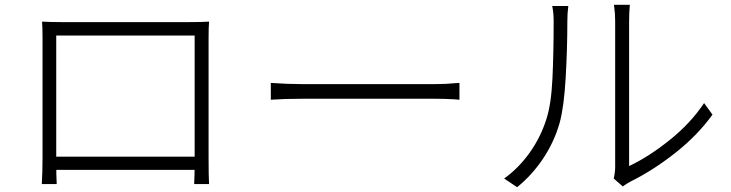

<svg xmlns="http://www.w3.org/2000/svg" viewBox="-20 -764 3040 799"><path d="M237 -672H767Q823 -672 850 -674Q848 -652 848 -605V-111Q848 -28 850 2H788Q790 -28 790 -96V-616H214V-96Q214 -32 216 2H154Q157 -49 157 -111V-605Q157 -652 155 -674Q194 -672 237 -672ZM188 -57V-112H815V-57Z M1236 -414H1789Q1838 -414 1876 -418L1892 -419V-349L1867 -351Q1827 -353 1790 -353H1236Q1163 -353 1107 -349V-419Q1175 -414 1236 -414Z M2540 -69V-675Q2540 -709 2536 -735L2535 -744H2601Q2598 -711 2598 -675V-73Q2679 -111 2766.5 -181Q2854 -251 2910 -335L2945 -287Q2883 -201 2790.5 -128Q2698 -55 2603 -8Q2592 -2 2577 8L2572 12L2534 -21Q2540 -47 2540 -69ZM2254 -269Q2274 -331 2279 -437.5Q2284 -544 2284 -676Q2284 -711 2278 -739H2345Q2341 -709 2341 -676Q2341 -560 2334 -439.5Q2327 -319 2309 -253Q2287 -175 2241 -105.5Q2195 -36 2132 15L2078 -21Q2139 -65 2184.5 -129Q2230 -193 2254 -269Z"/></svg>

Font: 寒蝉端黑体 Light
Style: Regular
Weight: 300
Designer: ChillDuanSans {Warren2060}; 
Source Han Sans {Ryoko NISHIZUKA 西塚涼子 (kana, bopomofo & ideographs); Paul D. Hunt (Latin, G
Foundry: ChillType&Adobe
Version: Version 1.300;Glyphs 3.3 (3306)